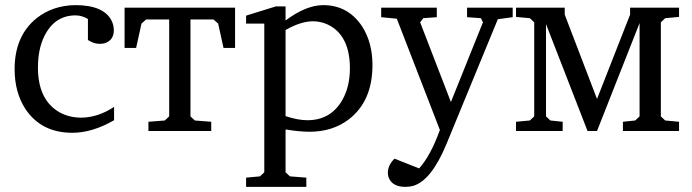

<svg xmlns="http://www.w3.org/2000/svg" viewBox="-20 -511 2699 749"><path d="M37 -241Q37 -372 124 -441Q187 -490 274 -491Q384 -491 415 -431Q424 -413 424 -393Q424 -353 387 -342Q378 -340 368 -340Q346 -340 323 -355V-437Q299 -451 275 -451Q193 -451 153 -370Q128 -319 128 -248Q128 -121 212 -73Q250 -52 298 -52Q363 -53 425 -94V-42Q340 7 262 7Q141 7 79 -86Q37 -151 37 -241Z M466 -324V-481H897V-324H852L831 -419L813 -435H723V-57L740 -41L804 -36V0H559V-36L623 -41L640 -57V-435H550L532 -419L511 -324Z M940 182 994 177 1011 161V-419H940V-450L1056 -486H1094V-431Q1174 -491 1241 -491Q1337 -491 1392 -409Q1433 -346 1433 -257Q1433 -115 1339 -44Q1276 3 1187 3Q1149 3 1094 -6V161L1111 177L1175 182V218H940ZM1094 -58Q1142 -42 1179 -42Q1271 -42 1316 -122Q1345 -174 1345 -244Q1345 -363 1272 -408Q1239 -428 1199 -428Q1152 -427 1094 -394Z M1467 -444V-481H1684V-444L1631 -440L1619 -424L1739 -113L1864 -424L1856 -440L1802 -444V-481H1980V-444L1922 -436L1722 50Q1663 193 1592 214Q1577 218 1562 218Q1510 218 1496 181Q1493 172 1493 162Q1494 132 1519 108L1615 146Q1660 96 1696 -4L1528 -438Z M1993 0V-36L2047 -41L2064 -57V-424L2047 -440L1993 -445V-481H2183V-454L2309 -125L2438 -454V-481H2629V-445L2575 -440L2558 -424V-57L2575 -41L2629 -36V0H2410V-36L2458 -41L2475 -57V-421L2309 0H2272L2110 -417V-57L2127 -41L2175 -36V0Z"/></svg>

Font: Khartiya
Style: Regular
Weight: 500
Version: Version 1.0.1